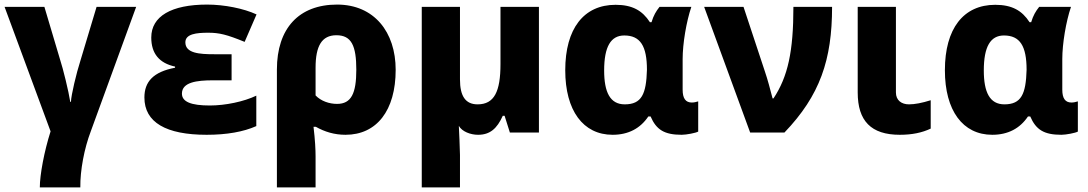

<svg xmlns="http://www.w3.org/2000/svg" viewBox="-20 -579 4753 839"><path d="M154 240H331C330 166 348 70 377 -6L575 -549H402L332 -316C313 -257 291 -163 290 -134H287C280 -180 255 -281 243 -317L174 -549H0L201 -5C173 83 154 185 154 240Z M883 10C971 10 1044 -3 1100 -28V-161C1046 -135 965 -118 897 -118C815 -118 775 -134 775 -170C775 -220 841 -228 909 -228H992V-342H916C852 -342 790 -346 790 -394C790 -431 839 -436 890 -436C938 -436 971 -428 1049 -396L1101 -516C1045 -542 960 -559 885 -559C729 -559 641 -508 641 -415C641 -345 676 -303 745 -288V-283C650 -265 611 -222 611 -153C611 -44 706 10 883 10Z M1190 240H1359V104C1359 76 1357 33 1350 -25H1360C1399 -3 1441 10 1490 10C1626 10 1709 -96 1709 -274C1709 -439 1615 -559 1453 -559C1286 -559 1190 -455 1190 -275ZM1453 -125C1419 -125 1383 -137 1359 -162V-283C1359 -378 1386 -425 1450 -425C1516 -425 1537 -379 1537 -274C1537 -171 1515 -125 1453 -125Z M1823 240H1990V98C1989 53 1987 13 1985 -29C1999 -4 2036 10 2069 10C2121 10 2152 -17 2177 -73H2185L2208 0H2335V-549H2167V-299C2167 -179 2140 -123 2067 -123C2014 -123 1990 -159 1990 -232V-549H1823Z M2657 10C2726 10 2778 -18 2813 -70H2823C2848 -12 2883 10 2959 10C2979 10 3021 2 3031 -4V-136C3022 -133 3012 -131 3003 -131C2976 -131 2963 -149 2963 -187V-321C2963 -388 2979 -484 3001 -549H2862C2847 -530 2836 -512 2827 -482H2820C2787 -533 2743 -558 2670 -558C2531 -558 2450 -454 2450 -272C2450 -96 2528 10 2657 10ZM2710 -123C2646 -123 2620 -176 2620 -271C2620 -375 2649 -424 2708 -424C2778 -424 2807 -378 2807 -274C2804 -168 2784 -123 2710 -123Z M3258 0H3408C3563 -162 3616 -317 3616 -549H3447C3447 -354 3423 -244 3360 -149H3356C3345 -191 3335 -230 3322 -268L3229 -549H3057Z M3912 10C3965 10 4009 1 4047 -17V-141C4009 -129 3977 -123 3952 -123C3920 -123 3895 -140 3895 -175V-549H3728V-175C3728 -51 3786 10 3912 10Z M4316 10C4385 10 4437 -18 4472 -70H4482C4507 -12 4542 10 4618 10C4638 10 4680 2 4690 -4V-136C4681 -133 4671 -131 4662 -131C4635 -131 4622 -149 4622 -187V-321C4622 -388 4638 -484 4660 -549H4521C4506 -530 4495 -512 4486 -482H4479C4446 -533 4402 -558 4329 -558C4190 -558 4109 -454 4109 -272C4109 -96 4187 10 4316 10ZM4369 -123C4305 -123 4279 -176 4279 -271C4279 -375 4308 -424 4367 -424C4437 -424 4466 -378 4466 -274C4463 -168 4443 -123 4369 -123Z"/></svg>

Font: Kathrein 85 Heavy
Style: Regular
Weight: 900
Designer: Lazydogs Typefoundry, based on Open Sans by Ascender Corporation
Foundry: Lazydogs Typefoundry
Version: Version 1.003;PS 001.003;hotconv 1.0.88;makeotf.lib2.5.64775